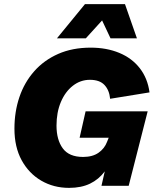

<svg xmlns="http://www.w3.org/2000/svg" viewBox="-20 -901 758 931"><path d="M315 10Q240 10 180 -25Q120 -60 85 -124Q50 -188 50 -277Q50 -359 74 -430Q98 -501 145.5 -555Q193 -609 262 -639.5Q331 -670 420 -670Q497 -670 558.5 -644.5Q620 -619 658 -570Q696 -521 705 -453L514 -422Q510 -464 486.5 -489Q463 -514 416 -514Q370 -514 333 -485Q296 -456 275 -406Q254 -356 254 -292Q254 -223 284.5 -181.5Q315 -140 383 -140Q429 -140 458 -160.5Q487 -181 499 -213L507 -233H366L395 -361H696L604 0H472L488 -70Q459 -31 416.5 -10.5Q374 10 315 10ZM586 -881 644 -715H516L475 -802L396 -715H256L392 -881Z"/></svg>

Font: Work Sans ExtraBold
Style: Italic
Weight: 800
Italic angle: -13°
Designer: Wei Huang
Foundry: Wei Huang
Version: Version 2.012; ttfautohint (v1.8.3)